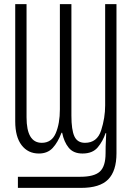

<svg xmlns="http://www.w3.org/2000/svg" viewBox="-20 -734 640 933"><path d="M374 179Q465 179 505.5 138Q546 97 546 11V-714H491V-222Q491 -161 471.5 -100.5Q452 -40 393 -40Q356 -40 341.5 -71.5Q327 -103 327 -172V-714H271V-203Q271 -134 251 -87Q231 -40 183 -40Q109 -40 109 -164V-714H54V-144Q54 -69 85 -28.5Q116 12 169 12Q211 12 236 -15Q261 -42 279 -89H282Q291 -44 314 -16Q337 12 381 12Q430 12 455 -18Q480 -48 493 -87H496Q496 -73 494.5 -48.5Q493 -24 493 11Q493 74 465.5 99.5Q438 125 370 125H67V179Z"/></svg>

Font: Noto Sans Mono UI Light
Style: Regular
Weight: 300
Designer: Monotype Design team
Foundry: Monotype Imaging Inc.
Version: 1.000